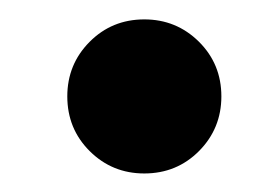

<svg xmlns="http://www.w3.org/2000/svg" viewBox="-20 -432 290 202"><path d="M131.8 -249.5Q98.1 -249.5 74.5 -272.9Q50.8 -296.4 50.8 -330.6Q50.8 -364.3 74.2 -387.9Q97.7 -411.6 131.8 -411.6Q165.5 -411.6 189.2 -388.2Q212.9 -364.7 212.9 -330.6Q212.9 -296.9 189.5 -273.2Q166 -249.5 131.8 -249.5Z"/></svg>

Font: Liberation Serif
Style: Bold Italic
Weight: 700
Italic angle: -16.333°
Designer: Steve Matteson
Foundry: Ascender Corporation
Version: Version 2.1.5